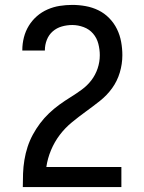

<svg xmlns="http://www.w3.org/2000/svg" viewBox="-20 -763 588 783"><path d="M73 0V-1Q73 -28 74 -55.5Q75 -83 79.5 -110.5Q84 -138 92.5 -164Q101 -190 114 -214Q127 -238 143.5 -260Q160 -282 180 -301Q200 -320 222 -336Q244 -352 267.5 -366.5Q291 -381 313.5 -397.5Q336 -414 352.5 -435.5Q369 -457 378 -483.5Q387 -510 387 -538Q387 -561 381 -584.5Q375 -608 359.5 -626Q344 -644 321 -652.5Q298 -661 275 -661Q253 -661 232 -655Q211 -649 195 -635Q179 -621 171 -600.5Q163 -580 163 -558V-557H71V-559Q71 -585 77.5 -610.5Q84 -636 97.5 -658Q111 -680 130.5 -697Q150 -714 174 -724.5Q198 -735 223.5 -739Q249 -743 275 -743Q302 -743 329.5 -738Q357 -733 381.5 -721Q406 -709 425.5 -689Q445 -669 457 -644.5Q469 -620 474 -592.5Q479 -565 479 -538Q479 -502 468.5 -467Q458 -432 437 -403Q416 -374 387.5 -351.5Q359 -329 330 -308Q301 -287 273 -264Q245 -241 223.5 -212.5Q202 -184 188 -150.5Q174 -117 169 -82H475V0Z"/></svg>

Font: Iosevka Semi-Condensed Medium
Style: Regular
Weight: 500
Monospace: yes
Designer: Belleve Invis
Foundry: Belleve Invis
Version: Version 27.3.5